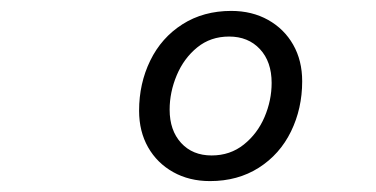

<svg xmlns="http://www.w3.org/2000/svg" viewBox="-20 -730 690 352"><path d="M235 -527Q235 -577 255.5 -619Q276 -661 314.5 -685.5Q353 -710 404 -710Q442 -710 471.5 -693.5Q501 -677 517.5 -648Q534 -619 534 -581Q534 -531 513.5 -489Q493 -447 454.5 -422.5Q416 -398 365 -398Q327 -398 297.5 -414.5Q268 -431 251.5 -460Q235 -489 235 -527ZM368 -445Q402 -445 427 -465Q452 -485 465 -515.5Q478 -546 478 -578Q478 -617 456.5 -640Q435 -663 400 -663Q366 -663 341.5 -643Q317 -623 304 -592Q291 -561 291 -529Q291 -491 312 -468Q333 -445 368 -445Z"/></svg>

Font: Azeret Mono Light
Style: Italic
Weight: 300
Italic angle: -12°
Designer: Martin Vácha
Foundry: Displaay
Version: Version 1.000; Glyphs 3.0.3, build 3074